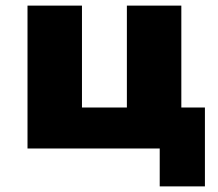

<svg xmlns="http://www.w3.org/2000/svg" viewBox="-20 -529 778 684"><path d="M549 135V0H78V-509H272V-146H432V-509H626V-146H710V135Z"/></svg>

Font: Nunito Sans 6pt Black
Style: Regular
Weight: 900
Version: Version 3.101;gftools[0.9.27]